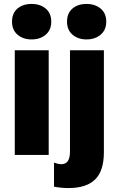

<svg xmlns="http://www.w3.org/2000/svg" viewBox="-20 -786 600 974"><path d="M227 -531H55V0H227ZM41 -676Q41 -634 69 -610Q97 -586 140 -586Q184 -586 212 -610Q240 -634 240 -676Q240 -719 212 -742.5Q184 -766 140 -766Q96 -766 68.5 -742.5Q41 -719 41 -676ZM327 168Q418 168 462.5 124.5Q507 81 507 -14V-531H335V-16Q335 47 291 47Q276 47 254 39V161Q291 168 327 168ZM320 -676Q320 -634 348 -610Q376 -586 419 -586Q462 -586 490.5 -610Q519 -634 519 -676Q519 -719 490.5 -742.5Q462 -766 419 -766Q375 -766 347.5 -742.5Q320 -719 320 -676Z"/></svg>

Font: Geom ExtraBold
Style: Bold
Weight: 800
Version: Version 1.102